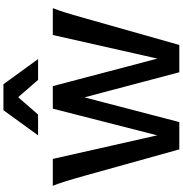

<svg xmlns="http://www.w3.org/2000/svg" viewBox="6 -1036 1031 1082"><g transform="rotate(-90 521.0 -495.5)"><path d="M727.5 0 717.8 -63.5 864.3 -712.9H1015.6Q1003.9 -683.1 991.7 -644.5Q979.5 -606 959.5 -534.7L808.1 0ZM576.2 -712.9 747.1 -63.5 737.3 0H654.3L485.8 -637.2L449.2 -712.9ZM293 0 283.2 -63.5 449.2 -712.9H576.2L539.6 -637.2L373.5 0ZM166 -712.9 312.5 -63.5 302.7 0H219.7L70.8 -534.7Q51.3 -604.5 38.6 -644.3Q25.9 -684.1 14.6 -712.9ZM728.5 -795.9H611.3L513.7 -908.2L416 -795.9H298.8L440.4 -991.2H586.9Z"/></g></svg>

Font: Andika
Style: Bold
Weight: 700
Designer: Victor Gaultney, Annie Olsen, Julie Remington, Don Collingsworth, Eric Hays, Becca Hirsbrunner
Foundry: SIL International
Version: Version 6.101